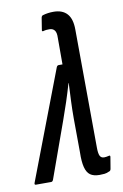

<svg xmlns="http://www.w3.org/2000/svg" viewBox="-105 -737 507 791"><g transform="rotate(-10 148.5 -341.5)"><path d="M247 6Q222 6 208 -4Q194 -14 188 -37.5Q182 -61 183 -99L182 -241Q182 -280 183.5 -314Q185 -348 187 -389H186Q174 -348 163 -314.5Q152 -281 138 -242L54 -8Q51 0 45 0H-19Q-27 0 -22 -11L150 -462Q153 -469 159 -469H175V-580Q176 -602 168.5 -611.5Q161 -621 147 -621Q140 -621 134 -620.5Q128 -620 122 -618Q114 -616 116 -624L124 -674Q126 -682 132 -683Q152 -689 176 -689Q213 -689 232.5 -667.5Q252 -646 252 -601L255 -107Q255 -83 260 -72.5Q265 -62 278 -62Q286 -62 298 -65Q301 -66 302.5 -64.5Q304 -63 303 -58L295 -10Q293 -2 287 -1Q277 4 267 5Q257 6 247 6Z"/></g></svg>

Font: Sofia Sans Extra Condensed Medium
Style: Italic
Weight: 500
Italic angle: -9°
Version: Version 4.100